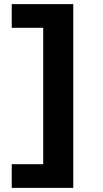

<svg xmlns="http://www.w3.org/2000/svg" viewBox="-20 -758 501 933"><path d="M336 -738V155H190V-738ZM229 40V155H37V40ZM229 -738V-623H37V-738Z"/></svg>

Font: REM SemiBold
Style: Regular
Weight: 600
Designer: Octavio Pardo
Foundry: Ashler Design
Version: Version 1.005;gftools[0.9.28]